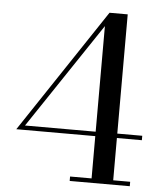

<svg xmlns="http://www.w3.org/2000/svg" viewBox="-53 -796 700 842"><g transform="rotate(5 297.0 -375.0)"><path d="M549.8 -19.5V0H285.2V-19.5H379.9V-205.6H32.2L395 -750H475.1V-225.1H585V-205.6H475.1V-19.5ZM68.8 -225.1H379.9V-689.9Z"/></g></svg>

Font: Bodoni* 11pt
Style: Regular
Weight: 400
Version: Version 2.3